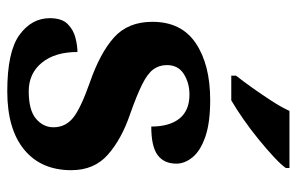

<svg xmlns="http://www.w3.org/2000/svg" viewBox="-164 -642 816 528"><g transform="rotate(90 244.0 -378.0)"><path d="M231 10Q122 10 76 -23.5Q30 -57 30 -107Q30 -140 46 -156Q62 -172 84 -177.5Q106 -183 123 -183Q123 -121 152.5 -85Q182 -49 231 -49Q283 -49 306.5 -69Q330 -89 330 -117Q330 -150 304 -171Q278 -192 207 -217Q126 -245 83 -283.5Q40 -322 40 -389Q40 -469 99 -508.5Q158 -548 255 -548Q318 -548 356.5 -534.5Q395 -521 412.5 -499.5Q430 -478 430 -455Q430 -421 406.5 -403.5Q383 -386 328 -386Q328 -436 306 -463.5Q284 -491 240 -491Q208 -491 183.5 -475.5Q159 -460 159 -429Q159 -408 170.5 -392Q182 -376 212 -361Q242 -346 296 -327Q363 -304 405.5 -266.5Q448 -229 448 -166Q448 -83 391.5 -36.5Q335 10 231 10ZM188 -619Q203 -638 221.5 -664Q240 -690 257.5 -717Q275 -744 285 -766H442V-756Q433 -743 411.5 -723Q390 -703 363 -681Q336 -659 308 -639.5Q280 -620 256 -606H188Z"/></g></svg>

Font: Noto Serif Oriya
Style: Bold
Weight: 700
Designer: David Williams
Foundry: Google LLC, David Williams
Version: Version 1.051; ttfautohint (v1.8.4.7-5d5b)